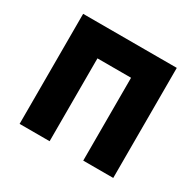

<svg xmlns="http://www.w3.org/2000/svg" viewBox="-125 -690 849 831"><g transform="rotate(30 300.0 -275.0)"><path d="M216 0V-414H384V0H534V-550H66V0Z"/></g></svg>

Font: Tekne LDO ExtraBold
Style: Regular
Weight: 800
Monospace: yes
Designer: Alessio Laiso, Mario Rullo, Paolo Rosset
Foundry: Alessio Laiso
Version: Version 1.000;hotconv 1.0.109;makeotfexe 2.5.65596